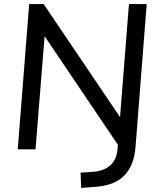

<svg xmlns="http://www.w3.org/2000/svg" viewBox="-20 -732 788 941"><path d="M612 -712H699L644 -9Q637 79 589 128.5Q541 178 443 184L378 189L375 114L437 110Q490 106 521 78Q552 50 556 -2L561 -57L573 0L176 -588L202 -596L154 0H67L123 -712H194L592 -123L565 -116Z"/></svg>

Font: Muli Medium
Style: Italic
Weight: 500
Italic angle: -4.541°
Designer: Vernon Adams
Foundry: Vernon Adams
Version: Version 2.100; ttfautohint (v1.8.1.43-b0c9)